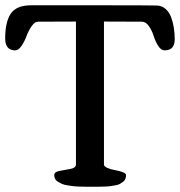

<svg xmlns="http://www.w3.org/2000/svg" viewBox="-44 -706 681 726"><path d="M302.2 0Q287.1 0 279.1 0Q271 0 255.9 -0.5Q240.7 -1 231.7 -2.2Q222.7 -3.4 210.2 -5.4Q197.8 -7.3 190.2 -10.7Q182.6 -14.2 175.3 -18.6Q168 -22.9 164.6 -29.5Q161.1 -36.1 161.1 -43.9Q161.1 -56.2 181.6 -59.8Q202.1 -63.5 222.7 -67.4Q243.2 -71.3 243.2 -84V-624.5L100.1 -624Q87.4 -624 75.7 -607.2Q64 -590.3 56.4 -569.8Q48.8 -549.3 37.4 -532.5Q25.9 -515.6 13.7 -515.6Q-24.4 -515.6 -24.4 -560.5Q-24.4 -623 -3.2 -654.5Q18.1 -686 73.7 -686H244.6H357.9Q512.7 -686 550.3 -685.1Q568.8 -684.1 582.5 -671.9Q596.2 -659.7 603.3 -640.1Q610.4 -620.6 613.5 -600.1Q616.7 -579.6 616.7 -557.6Q616.7 -515.6 578.6 -515.6Q564.9 -515.6 554.2 -532.5Q543.5 -549.3 537.1 -569.8Q530.8 -590.3 519 -607.2Q507.3 -624 492.2 -624L349.1 -624.5V-84Q349.1 -76.7 362.1 -71Q375 -65.4 390.9 -62.7Q406.7 -60.1 419.7 -55.2Q432.6 -50.3 432.6 -43.9Q432.6 -35.6 429.9 -29.3Q427.2 -22.9 421.4 -18.6Q415.5 -14.2 409.7 -10.7Q403.8 -7.3 392.8 -5.4Q381.8 -3.4 374 -2.2Q366.2 -1 352.1 -0.5Q337.9 0 329.8 0Q321.8 0 306.2 0Q303.7 0 302.2 0Z"/></svg>

Font: Corben
Style: Regular
Weight: 400
Designer: vernon adams
Foundry: vernon adams
Version: Version 1.100